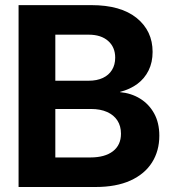

<svg xmlns="http://www.w3.org/2000/svg" viewBox="-20 -748 685 768"><path d="M54.3 0V-727.5H345.5Q463.1 -727.5 526.7 -676Q590.4 -624.4 590.4 -540.5Q590.4 -498.7 574.4 -466.3Q558.4 -433.8 529.3 -412.2Q500.1 -390.7 460.1 -380.4V-379.4Q504.5 -375.5 540.1 -353.7Q575.7 -331.9 596.5 -294.4Q617.3 -256.9 617.3 -205.2Q617.3 -144.5 588.1 -98.2Q558.9 -51.9 501.9 -25.9Q445 0 362.1 0ZM201.3 -118.2H341.5Q399.5 -118.2 431.7 -143Q463.9 -167.8 463.9 -213.3Q463.9 -243.8 449.6 -265.9Q435.3 -288 408.5 -300Q381.7 -312.1 343.8 -312.1H201.3ZM201.3 -425.1H334.7Q367.7 -425.1 391.5 -436.3Q415.3 -447.5 428 -468.3Q440.8 -489.1 440.8 -517.2Q440.8 -559.4 412.4 -584.4Q384.1 -609.3 334.7 -609.3H201.3Z"/></svg>

Font: Inter Khmer Looped
Style: Regular
Weight: 400
Designer: Rasmus Andersson, Sovichet Tep
Foundry: Anagata Design
Version: Version 1.000